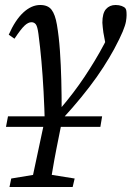

<svg xmlns="http://www.w3.org/2000/svg" viewBox="-20 -508 527 769"><path d="M4 0 12 -42H389L382 0ZM18 241 25 207 140 188H160L279 207L271 241ZM102 241 164 -50 242 -84 228 -22Q215 42 206 88Q197 134 191 170.5Q185 207 179 241ZM160 2Q158 -77 154.5 -141.5Q151 -206 146 -262.5Q141 -319 134 -372Q130 -402 123.5 -410.5Q117 -419 106 -419Q93 -419 78.5 -405.5Q64 -392 38 -353L15 -369Q41 -428 73.5 -458Q106 -488 141 -488Q172 -488 186.5 -469Q201 -450 208 -409Q216 -362 220 -305Q224 -248 225.5 -187Q227 -126 227 -65L216 -66L221 -72Q249 -105 273 -136.5Q297 -168 318 -199.5Q339 -231 359 -264Q379 -297 398 -333Q403 -342 407 -351Q411 -360 415 -369L407 -308L394 -378Q393 -388 391.5 -399Q390 -410 390 -417Q390 -455 404.5 -471.5Q419 -488 443 -488Q457 -488 467.5 -484Q478 -480 482 -475Q485 -471 486 -465Q487 -459 487 -447Q487 -437 484.5 -422Q482 -407 471.5 -381.5Q461 -356 437 -311Q419 -278 394 -239Q369 -200 337.5 -159Q306 -118 270 -76.5Q234 -35 196 4L167 7Z"/></svg>

Font: Source Serif 4
Style: Italic
Weight: 400
Italic angle: -12°
Designer: Frank Grießhammer
Foundry: Adobe Systems Incorporated
Version: Version 4.004;hotconv 1.0.116;makeotfexe 2.5.65601